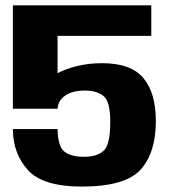

<svg xmlns="http://www.w3.org/2000/svg" viewBox="-20 -695 647 722"><path d="M287.4 6.6Q451.2 6.6 508.7 -57.2Q566.1 -121.1 566.1 -239.4Q566.1 -345.1 519.4 -401.2Q472.6 -457.4 363.6 -457.4Q266.7 -457.4 188.8 -416Q110.9 -374.7 102.8 -289.3L196.5 -286Q198.3 -317.5 225.9 -336Q253.4 -354.5 299.3 -354.5Q344.8 -354.5 369.8 -333.4Q394.7 -312.3 394.7 -236.4Q394.7 -150.3 369.3 -127.8Q343.9 -105.4 295.8 -105.4Q247.8 -105.4 222.7 -124.4Q197.6 -143.5 196.5 -209.6H28.5Q28.5 -118.4 84.6 -55.9Q140.8 6.6 287.4 6.6ZM28.5 -286H196.4V-560.1H548.9V-675H28.5Z"/></svg>

Font: Anybody Thin
Style: Regular
Weight: 100
Designer: Tyler Finck
Foundry: Etcetera Type Company
Version: Version 1.114;gftools[0.9.25]